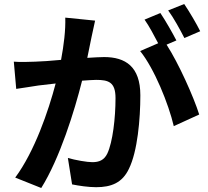

<svg xmlns="http://www.w3.org/2000/svg" viewBox="-20 -886 1040 959"><path d="M900 -866 820 -834C848 -796 880 -737 901 -696L980 -730C963 -765 926 -828 900 -866ZM49 -578 61 -442C92 -447 144 -454 172 -459L258 -469C222 -332 153 -130 56 1L186 53C278 -94 352 -331 390 -483C419 -485 444 -487 460 -487C522 -487 557 -476 557 -396C557 -297 543 -176 516 -119C500 -86 475 -76 441 -76C415 -76 357 -86 319 -97L340 35C374 42 422 49 460 49C536 49 591 27 624 -43C667 -130 681 -292 681 -410C681 -554 606 -601 500 -601C479 -601 450 -599 416 -597L437 -700C442 -725 449 -757 455 -783L306 -798C308 -735 299 -662 285 -587C234 -582 187 -579 156 -578C119 -577 86 -575 49 -578ZM781 -821 702 -788C725 -756 750 -708 770 -670L680 -631C751 -543 822 -367 848 -256L975 -314C947 -403 872 -570 812 -663L861 -684C842 -721 806 -784 781 -821Z"/></svg>

Font: Noto Sans JP
Style: Bold
Weight: 700
Designer: Ryoko NISHIZUKA 西塚涼子 (kana, bopomofo & ideographs); Paul D. Hunt (Latin, Greek & Cyrillic); Sandoll Communications 산돌커뮤니
Foundry: Adobe
Version: Version 2.004;hotconv 1.0.118;makeotfexe 2.5.65603